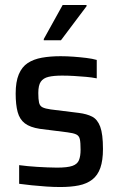

<svg xmlns="http://www.w3.org/2000/svg" viewBox="-20 -744 477 772"><path d="M222 8Q196 8 166 6Q136 4 107.5 1Q79 -2 57 -5V-80Q73 -78 91.5 -76Q110 -74 130 -73Q150 -72 170 -71Q190 -70 209 -70Q251 -70 271 -77Q291 -84 297.5 -100Q304 -116 304 -142Q304 -171 301 -184.5Q298 -198 286.5 -203.5Q275 -209 251 -212L140 -226Q101 -232 80 -248Q59 -264 51 -293.5Q43 -323 43 -368Q43 -415 55.5 -445Q68 -475 91.5 -490.5Q115 -506 148.5 -512Q182 -518 224 -518Q249 -518 276 -516Q303 -514 327.5 -511Q352 -508 369 -503V-429Q349 -433 326 -435Q303 -437 278.5 -438.5Q254 -440 230 -440Q196 -440 175 -435Q154 -430 144 -415.5Q134 -401 134 -370Q134 -345 137 -331.5Q140 -318 151 -312.5Q162 -307 184 -304L297 -290Q329 -286 350.5 -275Q372 -264 383 -234.5Q394 -205 394 -145Q394 -99 383.5 -69Q373 -39 351 -22Q329 -5 297 1.5Q265 8 222 8ZM156 -582V-587L232 -724H328V-719L225 -582Z"/></svg>

Font: Saira SemiCondensed Medium
Style: Regular
Weight: 500
Width: 4
Designer: Hector Gatti with collaboration of the Omnibus-Type team
Foundry: Omnibus-Type
Version: Version 1.101